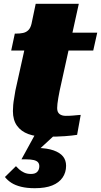

<svg xmlns="http://www.w3.org/2000/svg" viewBox="-20 -715 532 1011"><path d="M220 5Q168 5 129.5 -9Q91 -23 69.5 -53Q48 -83 48 -130Q48 -145 49.5 -162Q51 -179 54.5 -198Q58 -217 61 -238L124 -522L216 -543H492L471 -449H39L58 -538H64Q85 -538 101.5 -541.5Q118 -545 129.5 -556.5Q141 -568 146 -590L168 -695H395L294 -237Q290 -217 287 -199.5Q284 -182 282.5 -169Q281 -156 281 -146Q281 -124 293.5 -114.5Q306 -105 326 -105Q347 -105 363.5 -106.5Q380 -108 391 -109Q402 -110 405 -110L386 -5Q362 -1 321.5 2Q281 5 220 5ZM163 276Q122 276 91.5 268.5Q61 261 40.5 248Q20 235 6 217L64 160Q70 167 80.5 176.5Q91 186 106.5 193.5Q122 201 143 201Q166 201 176.5 189.5Q187 178 187 160Q187 148 180.5 140Q174 132 158.5 128Q143 124 116 124H93L168 -13L267 -3L175 82L176 64Q229 65 262.5 77Q296 89 312 109Q328 129 328 158Q328 193 309.5 220Q291 247 255 261.5Q219 276 163 276Z"/></svg>

Font: Roboto Serif 20pt Black
Style: Italic
Weight: 900
Italic angle: -10°
Version: Version 1.008